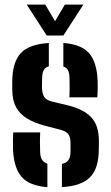

<svg xmlns="http://www.w3.org/2000/svg" viewBox="-20 -792 473 821"><path d="M35.6 -154.4Q35.1 -176.8 35.4 -196.4Q35.8 -216 36.6 -226H151.9Q150.4 -193.7 150.9 -174.2Q151.3 -154.8 151.7 -140.1Q152.6 -119.8 160 -108.5Q167.5 -97.1 182.6 -92V8.2Q105.3 2.6 72.2 -36Q39 -74.7 35.6 -154.4ZM244.7 8.2V-90.8Q263.6 -95.1 272.4 -107.1Q281.2 -119.1 281.4 -141Q281.6 -154.2 281.6 -158.7Q281.6 -163.2 281.6 -167.3Q281.6 -171.5 281.4 -183.6Q281.2 -204.7 272.7 -217.4Q264.2 -230.2 241.3 -236.3L172.3 -254.3Q126.5 -266.5 95.5 -285.5Q64.4 -304.5 48.6 -333.8Q32.8 -363.2 32.5 -407.2Q32.3 -417.8 32.3 -426.2Q32.3 -434.6 32.5 -443.2Q32.8 -525 68.2 -564Q103.6 -603 188.8 -608.2V-508.5Q174 -504.1 167.5 -493.1Q161 -482.2 160.4 -462.9Q160.3 -459.1 159.8 -449.4Q159.3 -439.7 159.4 -418.7Q159.7 -393.3 168.3 -378.6Q177 -363.9 203.3 -357.4L265.1 -342.8Q334 -326.9 368.4 -292.2Q402.8 -257.5 402.8 -189.9Q402.8 -179.9 402.7 -170.8Q402.7 -161.6 402.4 -151.1Q401.9 -72.2 365.5 -34.6Q329.2 3 244.7 8.2ZM276.8 -375.8Q277.5 -388.4 277.6 -405.3Q277.8 -422.2 277.6 -438Q277.5 -453.8 277 -463.1Q276.1 -481.8 270.3 -492.4Q264.5 -503 250.9 -507.6V-608.2Q327.2 -602.6 360.6 -564.8Q394 -526.9 397.4 -448.4Q397.8 -440.5 397.8 -425.6Q397.8 -410.8 397.4 -396.3Q396.9 -381.9 396.2 -375.8ZM179.9 -640 94.2 -772.4H173.5L215.5 -701.5L257.4 -772.4H336.6L250.9 -640Z"/></svg>

Font: Big Shoulders Stencil Text SC Thin
Style: Regular
Weight: 100
Designer: Patric King
Foundry: XO Type Co
Version: Version 2.001